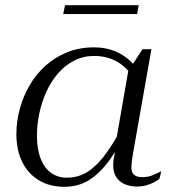

<svg xmlns="http://www.w3.org/2000/svg" viewBox="-20 -708 669 738"><path d="M528 -402 510 -372Q495 -412 470 -439Q445 -466 413 -479.5Q381 -493 342 -493Q300 -493 265 -475Q230 -457 203.5 -426.5Q177 -396 159 -357Q141 -318 131.5 -274Q122 -230 122 -186Q122 -136 135.5 -100Q149 -64 175 -44.5Q201 -25 237 -25Q285 -25 322.5 -51.5Q360 -78 393 -125.5Q426 -173 458 -235L475 -215Q439 -146 403 -95.5Q367 -45 325 -17.5Q283 10 227 10Q171 10 129.5 -15Q88 -40 65.5 -85.5Q43 -131 43 -193Q43 -241 56 -289Q69 -337 93.5 -379.5Q118 -422 154.5 -455Q191 -488 238 -507Q285 -526 342 -526Q386 -526 422.5 -511Q459 -496 486 -468.5Q513 -441 528 -402ZM562 -519 491 -117Q489 -107 488 -97.5Q487 -88 486 -80Q485 -72 485 -65Q485 -45 495.5 -36Q506 -27 527 -27Q550 -27 569.5 -35.5Q589 -44 600 -50L593 -21Q585 -14 571.5 -7Q558 0 541.5 4.5Q525 9 507 9Q480 9 459.5 0Q439 -9 427 -27Q415 -45 415 -74Q415 -87 418.5 -105.5Q422 -124 426 -144L422 -142L475 -447L484 -452L528 -519ZM230 -688H513L507 -654H223Z"/></svg>

Font: Roboto Serif 120pt Expanded Light
Style: Italic
Weight: 300
Width: 7
Italic angle: -10°
Designer: Greg Gazdowicz
Foundry: Commercial Type
Version: Version 1.008